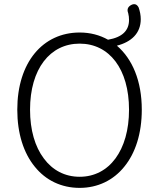

<svg xmlns="http://www.w3.org/2000/svg" viewBox="-20 -900 766 933"><path d="M541 -130C499 -73 439 -41 367 -41C295 -41 235 -73 193 -130C150 -187 126 -268 126 -367C126 -565 223 -688 367 -688C511 -688 607 -565 607 -367C607 -268 583 -187 541 -130ZM584 -90C638 -156 669 -251 669 -367C669 -507 623 -614 548 -678C618 -696 664 -738 664 -807C664 -826 660 -845 654 -863C646 -879 634 -884 618 -876C601 -867 596 -854 603 -836C606 -825 607 -813 607 -803C607 -752 575 -719 505 -707C464 -730 418 -742 367 -742C189 -742 64 -598 64 -367C64 -251 95 -156 149 -90C202 -24 278 13 367 13C455 13 531 -24 584 -90Z"/></svg>

Font: GenSenRounded2 TW L
Style: Regular
Weight: 300
Version: Version 2.100;PS 2.1;hotconv 16.6.51;makeotf.lib2.5.65220 DE